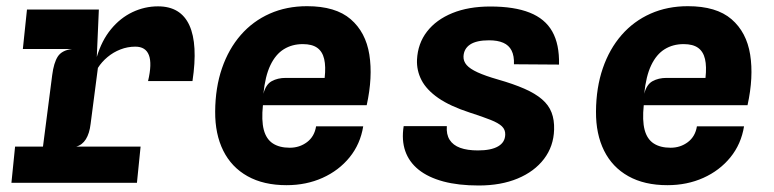

<svg xmlns="http://www.w3.org/2000/svg" viewBox="-20 -576 2440 605"><path d="M16 0 27.5 -114H423L411.5 0ZM52 -421.5 65 -546H291.5L251 -421.5ZM102 -10 144.5 -339.5Q149.5 -378.5 162.2 -398Q175 -417.5 206.5 -421.5L156.5 -454L166.5 -525L291.5 -546L285 -396.5Q300.5 -448.5 329.8 -484Q359 -519.5 397.5 -537.8Q436 -556 478 -556Q549.5 -556 576.8 -496.2Q604 -436.5 586.5 -320.5H446.5Q459.5 -375.5 449.2 -402.2Q439 -429 406.5 -429Q382 -429 359.5 -420.2Q337 -411.5 318.8 -396.2Q300.5 -381 288.5 -362L265.5 -185.5Q262 -155.5 250.5 -137.2Q239 -119 220 -114L255 -87L245 -10Z M883 7.5Q810.5 7.5 760 -20.8Q709.5 -49 683.5 -101.2Q657.5 -153.5 658 -224.5Q658.5 -300 679.5 -361Q700.5 -422 738.8 -465.8Q777 -509.5 830 -533Q883 -556.5 947.5 -556.5Q1037.5 -556.5 1085 -515.5Q1132.5 -474.5 1143.8 -404Q1155 -333.5 1135.5 -244.5H808.5Q803.5 -196.5 811.2 -167Q819 -137.5 839.8 -124Q860.5 -110.5 893 -110.5Q924 -110.5 947.5 -128.2Q971 -146 976 -178H1124.5Q1115.5 -122 1081.5 -80.2Q1047.5 -38.5 996.2 -15.5Q945 7.5 883 7.5ZM810 -280.5Q817.5 -310 836.2 -320.2Q855 -330.5 880 -330.5H1003Q1007 -366.5 1001.5 -390Q996 -413.5 979.8 -425.2Q963.5 -437 934 -437Q900.5 -437 874.5 -421Q848.5 -405 832 -370.5Q815.5 -336 810 -280.5Z M1488.5 8.5Q1424.5 8.5 1377 -4.2Q1329.5 -17 1299.2 -41.2Q1269 -65.5 1257 -100Q1245 -134.5 1252 -178.5H1388Q1386 -152.5 1396.8 -135.5Q1407.5 -118.5 1430 -110.2Q1452.5 -102 1486 -102Q1527.5 -102 1549.5 -114.8Q1571.5 -127.5 1572 -152Q1572.5 -167.5 1561.5 -178Q1550.5 -188.5 1526 -198.2Q1501.5 -208 1461 -221Q1398 -241.5 1361 -267.2Q1324 -293 1308.2 -323.5Q1292.5 -354 1294 -388Q1296.5 -439 1325.5 -476.5Q1354.5 -514 1405.5 -534.8Q1456.5 -555.5 1525 -555.5Q1600.5 -555.5 1649 -536.2Q1697.5 -517 1720.2 -476.8Q1743 -436.5 1741.5 -372.5L1599.5 -373.5Q1600.5 -400 1592 -416.8Q1583.5 -433.5 1565.8 -441.2Q1548 -449 1521 -449Q1481.5 -449 1461.5 -435.8Q1441.5 -422.5 1440.5 -398Q1440 -383 1450.5 -371Q1461 -359 1485 -348Q1509 -337 1549 -325.5Q1598 -311.5 1632.2 -296.5Q1666.5 -281.5 1687.8 -263.2Q1709 -245 1718 -221.5Q1727 -198 1726 -167.5Q1724.5 -115 1694.2 -75.2Q1664 -35.5 1611.2 -13.5Q1558.5 8.5 1488.5 8.5Z M2083 7.5Q2010.5 7.5 1960 -20.8Q1909.5 -49 1883.5 -101.2Q1857.5 -153.5 1858 -224.5Q1858.5 -300 1879.5 -361Q1900.5 -422 1938.8 -465.8Q1977 -509.5 2030 -533Q2083 -556.5 2147.5 -556.5Q2237.5 -556.5 2285 -515.5Q2332.5 -474.5 2343.8 -404Q2355 -333.5 2335.5 -244.5H2008.5Q2003.5 -196.5 2011.2 -167Q2019 -137.5 2039.8 -124Q2060.5 -110.5 2093 -110.5Q2124 -110.5 2147.5 -128.2Q2171 -146 2176 -178H2324.5Q2315.5 -122 2281.5 -80.2Q2247.5 -38.5 2196.2 -15.5Q2145 7.5 2083 7.5ZM2010 -280.5Q2017.5 -310 2036.2 -320.2Q2055 -330.5 2080 -330.5H2203Q2207 -366.5 2201.5 -390Q2196 -413.5 2179.8 -425.2Q2163.5 -437 2134 -437Q2100.5 -437 2074.5 -421Q2048.5 -405 2032 -370.5Q2015.5 -336 2010 -280.5Z"/></svg>

Font: Spline Sans Mono
Style: Bold Italic
Weight: 700
Italic angle: -4°
Monospace: yes
Version: Version 1.004